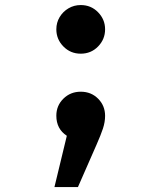

<svg xmlns="http://www.w3.org/2000/svg" viewBox="-20 -549 640 760"><path d="M299.5 -186Q341 -186 368.5 -158.2Q396 -130.5 396 -90.5Q396 -66 387.5 -40.2Q379 -14.5 362 24L288.5 191.5H195.5L244.5 -11.5Q203 -38.5 203 -91Q203 -131 231 -158.5Q259 -186 299.5 -186ZM299.5 -529Q340.5 -529 368.2 -500.5Q396 -472 396 -433Q396 -393.5 368.2 -365Q340.5 -336.5 299.5 -336.5Q259 -336.5 231 -365Q203 -393.5 203 -433Q203 -459.5 216 -481.2Q229 -503 251 -516Q273 -529 299.5 -529Z"/></svg>

Font: Fira Code Light SemiBold
Style: Regular
Weight: 600
Monospace: yes
Version: Version 5.002